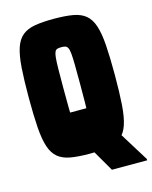

<svg xmlns="http://www.w3.org/2000/svg" viewBox="-121 -775 766 968"><g transform="rotate(-15 262.5 -290.5)"><path d="M341 115 148 -218H323L525 108V115ZM254 8Q195 8 155 1Q115 -6 90 -26.5Q65 -47 52 -86Q39 -125 34.5 -188Q30 -251 30 -344Q30 -437 34.5 -500Q39 -563 52 -602Q65 -641 90 -661.5Q115 -682 155 -689Q195 -696 254 -696Q313 -696 353.5 -689Q394 -682 419 -661.5Q444 -641 457 -602Q470 -563 474.5 -500Q479 -437 479 -344Q479 -251 474.5 -188Q470 -125 457 -86Q444 -47 419 -26.5Q394 -6 353.5 1Q313 8 254 8ZM254 -140Q267 -140 275 -142.5Q283 -145 288 -154.5Q293 -164 295 -185.5Q297 -207 297.5 -245.5Q298 -284 298 -344Q298 -404 297.5 -442.5Q297 -481 295 -502.5Q293 -524 288 -533.5Q283 -543 275 -545.5Q267 -548 254 -548Q241 -548 233 -545.5Q225 -543 220.5 -533.5Q216 -524 214 -502.5Q212 -481 211.5 -442.5Q211 -404 211 -344Q211 -284 211.5 -245.5Q212 -207 214 -185.5Q216 -164 220.5 -154.5Q225 -145 233 -142.5Q241 -140 254 -140Z"/></g></svg>

Font: Saira Condensed Black
Style: Regular
Weight: 900
Width: 3
Designer: Hector Gatti with collaboration of the Omnibus-Type team
Foundry: Omnibus-Type
Version: Version 1.101